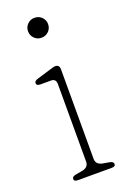

<svg xmlns="http://www.w3.org/2000/svg" viewBox="-130 -699 502 747"><g transform="rotate(-20 121.0 -326.0)"><path d="M114.5 -569Q97.5 -569 85.5 -581Q73.5 -593 73.5 -610.5Q73.5 -627.5 85.5 -639.5Q97.5 -651.5 114.5 -651.5Q132.5 -651.5 144.5 -639.5Q156.5 -627.5 156.5 -610.5Q156.5 -593 144.5 -581Q132.5 -569 114.5 -569ZM143.5 -428V-57Q143.5 -33 171 -28L197 -23.5Q213.5 -20.5 213.5 -10.5Q213.5 0 198 0H57.5Q42 0 42 -10.5Q42 -20.5 58.5 -23.5L84.5 -28Q112.5 -33 112.5 -57V-377.5Q112.5 -400 92.5 -400H47.5Q32 -400 32 -411Q32 -420.5 47 -424.5L98.5 -440Q107.5 -442.5 114.5 -444.8Q121.5 -447 126 -447Q143.5 -447 143.5 -428Z"/></g></svg>

Font: Fraunces 72pt S100 Thin
Style: Regular
Weight: 100
Version: Version 1.000; ttfautohint (v1.8.3)